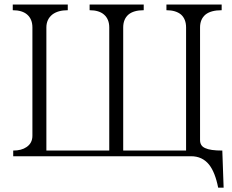

<svg xmlns="http://www.w3.org/2000/svg" viewBox="-20 -698 1040 859"><path d="M39.1 -24.4V1H835Q884.8 1 915 38.1Q942.4 72.3 956.1 141.6H980.5L974.6 -24.4Q920.9 -24.4 898.4 -35.2Q875 -44.9 875 -71.3V-575.2Q875 -612.3 899.4 -632.8Q923.8 -652.3 971.7 -652.3V-677.7H724.6V-652.3Q766.6 -652.3 790 -632.8Q812.5 -612.3 812.5 -575.2V-24.4H531.2V-575.2Q531.2 -612.3 554.7 -632.8Q578.1 -652.3 623 -652.3V-677.7H380.9V-652.3Q422.9 -652.3 445.3 -632.8Q468.8 -612.3 468.8 -575.2V-24.4H187.5V-575.2Q187.5 -611.3 213.9 -632.8Q239.3 -652.3 283.2 -652.3V-677.7H37.1V-652.3Q79.1 -652.3 101.6 -632.8Q125 -612.3 125 -575.2V-90.8Q125 -57.6 98.6 -40Q76.2 -24.4 39.1 -24.4Z"/></svg>

Font: Batang
Style: Regular
Weight: 400
Version: Version 2.21